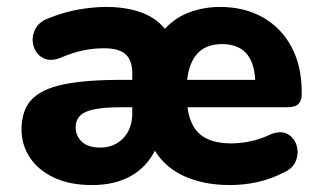

<svg xmlns="http://www.w3.org/2000/svg" viewBox="-20 -522 925 553"><path d="M245 11Q182 11 136.5 -10Q91 -31 66.5 -67.5Q42 -104 42 -149Q42 -203 70 -234Q98 -265 161 -278.5Q224 -292 330 -292H361V-310Q361 -348 342 -365.5Q323 -383 279 -383Q251 -383 220.5 -377Q190 -371 153 -355Q123 -344 103 -355.5Q83 -367 76.5 -390Q70 -413 80.5 -436Q91 -459 121 -470Q167 -488 208.5 -495Q250 -502 286 -502Q341 -502 384.5 -487Q428 -472 455 -439Q484 -471 525.5 -486.5Q567 -502 614 -502Q684 -502 737 -472Q790 -442 819.5 -387Q849 -332 849 -256V-249Q849 -233 840 -223Q831 -213 806 -213H520Q527 -159 557.5 -134Q588 -109 647 -109Q672 -109 701 -115Q730 -121 757 -134Q787 -147 807 -136.5Q827 -126 834 -104Q841 -82 832.5 -59.5Q824 -37 797 -25Q727 11 642 11Q569 11 513 -13.5Q457 -38 426 -88Q402 -40 356 -14.5Q310 11 245 11ZM519 -292H715Q710 -395 619 -395Q531 -395 519 -292ZM361 -213H327Q258 -213 228 -200Q198 -187 198 -156Q198 -130 216 -113.5Q234 -97 269 -97Q309 -97 335 -124Q361 -151 361 -196Z"/></svg>

Font: Chiron GoRound TC EB
Style: Regular
Weight: 700
Designer: Ryoko NISHIZUKA 西塚涼子 (kana, bopomofo & ideographs); Paul D. Hunt (Latin, Greek & Cyrillic); Sandoll Communications 산돌커뮤니
Foundry: Adobe
Version: Version 1.000;hotconv 1.1.1;makeotfexe 2.6.0